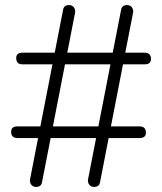

<svg xmlns="http://www.w3.org/2000/svg" viewBox="-20 -733 640 758"><path d="M351 5Q339 5 332 -4.5Q325 -14 328 -27L458 -694Q461 -713 482 -713Q494 -713 501 -703.5Q508 -694 505 -681L375 -14Q372 5 351 5ZM122 5Q110 5 103 -4.5Q96 -14 99 -27L229 -694Q232 -713 253 -713Q265 -713 272 -703.5Q279 -694 276 -681L146 -14Q143 5 122 5ZM49 -188Q24 -188 24 -213Q24 -234 49 -234H531Q556 -234 556 -209Q556 -188 531 -188ZM69 -479Q44 -479 44 -504Q44 -525 69 -525H551Q576 -525 576 -500Q576 -479 551 -479Z"/></svg>

Font: Nunito VF Beta Light
Style: Regular
Weight: 300
Designer: Vernon Adams
Foundry: newtypography
Version: Version 3.001